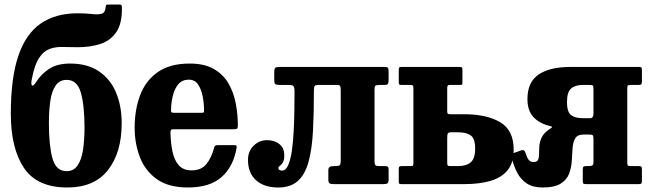

<svg xmlns="http://www.w3.org/2000/svg" viewBox="-20 -817 2895 852"><path d="M521 -782.5Q522 -709.5 494.2 -671.8Q466.5 -634 421.8 -620.8Q377 -607.5 326 -607.5Q290 -607.5 258.2 -608.5Q226.5 -609.5 200 -599.8Q173.5 -590 153.5 -560Q133.5 -530 121.5 -467.5Q116.5 -443.5 122 -438Q127.5 -432.5 141 -454Q162.5 -488 198.2 -511.5Q234 -535 291 -535Q368 -535 419 -500.5Q470 -466 495 -406.2Q520 -346.5 520 -270Q520 -140.5 459.5 -62.8Q399 15 278.5 15Q144.5 15 86.2 -72Q28 -159 28 -312.5Q28 -470.5 61.2 -568.8Q94.5 -667 160.5 -712.5Q226.5 -758 324.5 -758Q360 -758 387.2 -754.8Q414.5 -751.5 430.8 -756Q447 -760.5 448.5 -783.5Q449.5 -792 451.2 -794.5Q453 -797 462.5 -797H508Q516.5 -797 518.8 -794.2Q521 -791.5 521 -782.5ZM197 -270Q197 -172.5 212.5 -115Q228 -57.5 276 -57.5Q307 -57.5 324.2 -82.8Q341.5 -108 348.2 -151.5Q355 -195 355 -250Q355 -347.5 339 -405Q323 -462.5 276 -462.5Q244 -462.5 226.8 -437.2Q209.5 -412 203.2 -368.5Q197 -325 197 -270Z M577.5 -250Q577.5 -330 601.8 -394.5Q626 -459 680 -497Q734 -535 822 -535Q888 -535 930 -510.2Q972 -485.5 994.8 -445.2Q1017.5 -405 1026.5 -356.5Q1035.5 -308 1035.5 -260.5Q1035.5 -249.5 1032.2 -246.5Q1029 -243.5 1018 -243.5H750.5Q741.5 -243.5 739 -240.8Q736.5 -238 736.5 -229Q737.5 -183.5 745.2 -145.2Q753 -107 773 -84Q793 -61 830 -61Q873.5 -61 896 -89Q918.5 -117 930 -161Q931 -166.5 934.2 -169.8Q937.5 -173 945.5 -173H1018Q1027 -173 1029 -170.5Q1031 -168 1030 -161.5Q1016 -78 963.5 -31.5Q911 15 814 15Q728 15 676 -22Q624 -59 600.8 -119.5Q577.5 -180 577.5 -250ZM752.5 -316.5H872Q882 -316.5 883.8 -318Q885.5 -319.5 885.5 -327.5Q885.5 -357.5 879.5 -389Q873.5 -420.5 859 -442Q844.5 -463.5 818 -463.5Q789.5 -463.5 772.5 -444.5Q755.5 -425.5 747.8 -395.5Q740 -365.5 739 -332Q738.5 -323 740 -319.8Q741.5 -316.5 752.5 -316.5Z M1080.5 -107.5Q1080.5 -146.5 1105.8 -170.8Q1131 -195 1165 -195Q1198.5 -195 1220 -177.5Q1241.5 -160 1241.5 -128.5Q1241.5 -106 1235 -95.8Q1228.5 -85.5 1222 -81.2Q1215.5 -77 1215.5 -72Q1215.5 -65 1220.8 -62.5Q1226 -60 1231.5 -60Q1248 -60 1258.5 -83.5Q1269 -107 1274.8 -145.8Q1280.5 -184.5 1283 -231.2Q1285.5 -278 1286.2 -325Q1287 -372 1287 -411Q1287 -429.5 1282.2 -434.8Q1277.5 -440 1259.5 -440H1222Q1206 -440 1201.5 -443.8Q1197 -447.5 1197 -464.5V-495.5Q1197 -512 1201.5 -516Q1206 -520 1222 -520H1684Q1698.5 -520 1701.5 -516Q1704.5 -512 1704.5 -497.5V-463Q1704.5 -448.5 1701 -444.2Q1697.5 -440 1686 -440H1663.5Q1650 -440 1646 -436.8Q1642 -433.5 1642 -419V-100.5Q1642 -88 1646 -84Q1650 -80 1661.5 -80H1688.5Q1698 -80 1701.2 -76.8Q1704.5 -73.5 1704.5 -63.5V-20.5Q1704.5 -7.5 1700 -3.8Q1695.5 0 1682 0H1461Q1447.5 0 1442.2 -3.8Q1437 -7.5 1437 -21V-61Q1437 -72.5 1443.2 -76.2Q1449.5 -80 1462 -80H1469.5Q1481.5 -80 1486.8 -83.5Q1492 -87 1492 -104.5V-415.5Q1492 -430.5 1489.5 -435.2Q1487 -440 1474 -440H1394Q1379 -440 1376 -434.8Q1373 -429.5 1373 -415Q1373 -314.5 1368.8 -234.8Q1364.5 -155 1349.2 -99.2Q1334 -43.5 1302 -14.2Q1270 15 1214.5 15Q1152 15 1116.2 -17.2Q1080.5 -49.5 1080.5 -107.5Z M1761 0Q1753 0 1751.2 -2.5Q1749.5 -5 1749.5 -13V-69Q1749.5 -76.5 1753 -78.2Q1756.5 -80 1763.5 -80H1803.5Q1811.5 -80 1813 -83Q1814.5 -86 1814.5 -93.5V-423Q1814.5 -432.5 1812.8 -436.2Q1811 -440 1801.5 -440H1762Q1754.5 -440 1752 -442Q1749.5 -444 1749.5 -452V-508Q1749.5 -516 1752.5 -518Q1755.5 -520 1763 -520H2016.5Q2026.5 -520 2029.2 -518Q2032 -516 2032 -505V-454.5Q2032 -444 2030.8 -442Q2029.5 -440 2019 -440H1977Q1968.5 -440 1966.5 -436.8Q1964.5 -433.5 1964.5 -425V-322.5Q1964.5 -313.5 1968.2 -311.8Q1972 -310 1981.5 -310H2041Q2140 -310 2199.8 -274.5Q2259.5 -239 2259.5 -152.5Q2259.5 -95 2232.5 -61.8Q2205.5 -28.5 2156.2 -14.2Q2107 0 2041 0ZM2012 -80Q2049.5 -80 2069 -96.8Q2088.5 -113.5 2088.5 -157.5Q2088.5 -202 2069 -216Q2049.5 -230 2012 -230H1984.5Q1970 -230 1967.2 -225Q1964.5 -220 1964.5 -202V-98Q1964.5 -86 1966.5 -83Q1968.5 -80 1978.5 -80Z M2250.5 -118.5Q2249 -125 2250.2 -129.8Q2251.5 -134.5 2261 -138.5L2294 -150Q2302 -152 2305.5 -149.2Q2309 -146.5 2311 -141Q2317.5 -119.5 2325.2 -108.8Q2333 -98 2347 -98Q2363 -98 2367.5 -107.5Q2372 -117 2372 -133Q2372 -149 2373.2 -167.8Q2374.5 -186.5 2383 -205.5Q2391.5 -224.5 2413.5 -240.5Q2424.5 -248.5 2429.2 -251.5Q2434 -254.5 2416 -259Q2372.5 -270 2346.5 -298.2Q2320.5 -326.5 2320.5 -377.5Q2320.5 -452.5 2370 -486.2Q2419.5 -520 2512 -520H2816Q2824.5 -520 2826.5 -517Q2828.5 -514 2828.5 -505V-457Q2828.5 -446.5 2825.5 -443.2Q2822.5 -440 2812.5 -440H2779Q2767 -440 2765.2 -436.5Q2763.5 -433 2763.5 -421.5V-99.5Q2763.5 -87 2765.5 -83.5Q2767.5 -80 2779.5 -80H2813.5Q2822.5 -80 2825.5 -77.5Q2828.5 -75 2828.5 -65.5V-14Q2828.5 -5 2825.5 -2.5Q2822.5 0 2814 0H2582Q2572 0 2569 -2.2Q2566 -4.5 2566 -15V-64Q2566 -74.5 2569 -77.2Q2572 -80 2581.5 -80H2595Q2603 -80 2608.2 -83Q2613.5 -86 2613.5 -96V-201Q2613.5 -213.5 2610 -216.8Q2606.5 -220 2593.5 -220H2569.5Q2542.5 -220 2532.5 -203Q2522.5 -186 2520.8 -159.2Q2519 -132.5 2517.2 -102.5Q2515.5 -72.5 2505.2 -45.8Q2495 -19 2467.8 -2Q2440.5 15 2388 15Q2344.5 15 2317.2 -3.2Q2290 -21.5 2274.5 -51.8Q2259 -82 2250.5 -118.5ZM2599.5 -292.5Q2613.5 -292.5 2613.5 -313.5V-419.5Q2613.5 -434 2611 -437Q2608.5 -440 2595 -440H2566Q2532.5 -440 2514.2 -424.2Q2496 -408.5 2496 -364Q2496 -320 2514.2 -306.2Q2532.5 -292.5 2566 -292.5Z"/></svg>

Font: Besley* Narrow
Style: Bold
Weight: 700
Width: 4
Designer: Owen Earl
Foundry: indestructible type*
Version: Version 3.000; ttfautohint (v1.8.3)